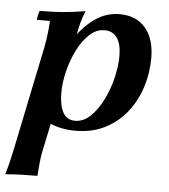

<svg xmlns="http://www.w3.org/2000/svg" viewBox="-60 -516 682 776"><g transform="rotate(5 280.5 -127.5)"><path d="M-10 215Q0 181 6 154.5Q12 128 18 100L94 -268Q103 -307 108.5 -343.5Q114 -380 116 -418H63Q63 -425 65.5 -436.5Q68 -448 71 -455Q124 -455 165.5 -458.5Q207 -462 256 -470Q247 -449 239.5 -422.5Q232 -396 228 -367.5Q224 -339 221 -310L184 -205L177 -107L133 102Q127 129 124.5 155.5Q122 182 120 210Q86 210 54.5 211Q23 212 -10 215ZM394 -470Q462 -470 499.5 -426Q537 -382 537 -304Q537 -244 519 -187Q501 -130 465.5 -84.5Q430 -39 377.5 -12Q325 15 257 15Q192 15 144.5 -9.5Q97 -34 82 -79L149 -130Q149 -191 167.5 -251Q186 -311 219.5 -360.5Q253 -410 297.5 -440Q342 -470 394 -470ZM340 -400Q306 -400 278.5 -374.5Q251 -349 230.5 -308.5Q210 -268 198.5 -221.5Q187 -175 187 -134Q187 -83 202.5 -54Q218 -25 252 -25Q286 -25 314.5 -52.5Q343 -80 364.5 -123.5Q386 -167 397 -214.5Q408 -262 408 -301Q408 -350 390 -375Q372 -400 340 -400Z"/></g></svg>

Font: Poltawski Nowy SemiBold
Style: Italic
Weight: 600
Italic angle: -12°
Version: Version 1.001;gftools[0.9.25]